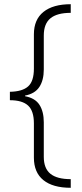

<svg xmlns="http://www.w3.org/2000/svg" viewBox="-20 -734 391 912"><path d="M316 158Q231 158 186 121.5Q141 85 141 15V-148Q141 -207 113.5 -232.5Q86 -258 27 -258V-298Q86 -299 113.5 -323.5Q141 -348 141 -408V-571Q141 -641 186.5 -677.5Q232 -714 316 -714V-673Q251 -673 219.5 -647Q188 -621 188 -565V-404Q188 -353 167 -321Q146 -289 99 -280V-277Q147 -268 167.5 -236Q188 -204 188 -153V11Q188 66 219.5 91.5Q251 117 316 117Z"/></svg>

Font: Noto Kufi Arabic ExtraLight
Style: Regular
Weight: 200
Designer: Monotype Design Team, David Williams, Khaled Hosny
Foundry: Google LLC
Version: Version 2.109; ttfautohint (v1.8.4.7-5d5b)